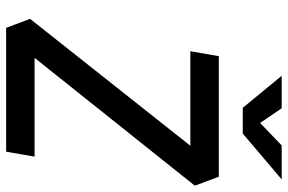

<svg xmlns="http://www.w3.org/2000/svg" viewBox="-176 -762 938 626"><g transform="rotate(90 293.0 -449.0)"><path d="M136.7 -52.7 41.5 -78.1 490.7 -645.5 585.4 -615.2ZM70.8 0 41.5 -78.1 136.7 -92.8H490.7L474.6 0ZM147 -600.6 163.1 -693.4H556.2L585.4 -615.2L503.9 -600.6ZM331.5 -771.5 227.1 -898.4H333L384.8 -822.3H375L454.1 -898.4H564.9L415.5 -771.5Z"/></g></svg>

Font: Cascadia Mono NF
Style: Italic
Weight: 400
Italic angle: -10°
Monospace: yes
Designer: Aaron Bell
Foundry: Saja Typeworks
Version: Version 2404.023